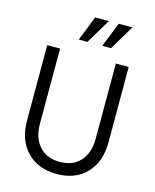

<svg xmlns="http://www.w3.org/2000/svg" viewBox="-136 -1021 907 1127"><g transform="rotate(15 317.5 -457.0)"><path d="M317.9 16.1Q204.6 16.1 137.2 -53.7Q69.8 -123.5 69.8 -242.2V-700.2H147.9V-242.2Q147.9 -156.7 193.6 -106.9Q239.3 -57.1 317.9 -57.1Q396 -57.1 441.4 -106.9Q486.8 -156.7 486.8 -242.2V-700.2H564.9V-242.2Q564.9 -123.5 498.3 -53.7Q431.6 16.1 317.9 16.1ZM240.2 -779.8 299.8 -930.2H382.8L293 -779.8ZM382.8 -779.8 442.9 -930.2H525.9L436 -779.8Z"/></g></svg>

Font: Uncut Sans
Style: Regular
Weight: 400
Designer: Kasper Nordkvist
Foundry: UNCUT.wtf
Version: Version 1.304;Glyphs 3.2 (3246)